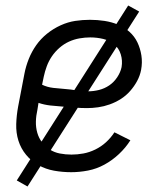

<svg xmlns="http://www.w3.org/2000/svg" viewBox="-20 -614 590 698"><path d="M239 12Q207 12 176.5 6.5Q146 1 120 -13.5Q94 -28 75 -51Q56 -74 47 -102.5Q38 -131 39 -163Q40 -195 46 -227L69 -347Q74 -373 84.5 -399.5Q95 -426 111.5 -449.5Q128 -473 151 -491.5Q174 -510 200.5 -522Q227 -534 253.5 -538Q280 -542 307 -542Q334 -542 360 -538Q386 -534 409 -524.5Q432 -515 450.5 -498.5Q469 -482 479.5 -460Q490 -438 494 -412.5Q498 -387 493 -360Q489 -339 478.5 -319.5Q468 -300 453 -283Q438 -266 419 -254Q400 -242 379 -234.5Q358 -227 337 -224Q316 -221 296 -221Q273 -221 251.5 -223Q230 -225 207.5 -226.5Q185 -228 163 -230.5Q141 -233 120 -240L116 -215Q111 -193 110.5 -172Q110 -151 115.5 -131.5Q121 -112 133 -96.5Q145 -81 161 -70.5Q177 -60 197.5 -56Q218 -52 240 -52Q261 -52 283 -56Q305 -60 326.5 -70.5Q348 -81 365.5 -97Q383 -113 396 -133L454 -104Q437 -77 412.5 -54Q388 -31 359.5 -15.5Q331 0 300 6Q269 12 239 12ZM300 -282Q320 -282 340 -287Q360 -292 377 -303.5Q394 -315 406 -333Q418 -351 422 -370Q426 -394 419 -416.5Q412 -439 395 -453Q378 -467 355 -472.5Q332 -478 308 -478Q289 -478 269 -474.5Q249 -471 230.5 -462.5Q212 -454 196 -440Q180 -426 168.5 -409Q157 -392 150 -373Q143 -354 139 -335L133 -306Q152 -297 173.5 -294.5Q195 -292 216 -290.5Q237 -289 258 -285.5Q279 -282 300 -282ZM80 64 41 42 446 -594 486 -572Z"/></svg>

Font: Lode
Style: Italic
Weight: 400
Italic angle: -11°
Monospace: yes
Designer: Belleve Invis
Foundry: Belleve Invis
Version: Version 29.2.0; ttfautohint (v1.8.3)